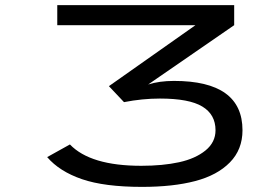

<svg xmlns="http://www.w3.org/2000/svg" viewBox="-20 -720 1090 751"><path d="M559.5 -389.5Q603 -403.5 660.5 -403.5Q928.5 -403.5 928.5 -210.5Q928.5 -135 879.2 -84.8Q830 -34.5 743.5 -11.8Q657 11 535.5 11Q388.5 11 300.5 -19.2Q212.5 -49.5 164.5 -105.5L253.5 -155Q333.5 -71.5 532.5 -71.5Q617 -71.5 680.8 -85.5Q744.5 -99.5 783.8 -131.5Q823 -163.5 823 -210.5Q823 -272 771.5 -303.2Q720 -334.5 605.5 -334.5Q536.5 -334.5 465 -320.5L406 -383L744.5 -621.5H204V-700H896V-621.5Z"/></svg>

Font: League Mono Extended
Style: Regular
Weight: 400
Width: 9
Designer: Tyler Finck
Foundry: The League of Moveable Type / Tyler Finck
Version: Version 2.210